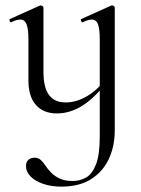

<svg xmlns="http://www.w3.org/2000/svg" viewBox="-20 -415 525 716"><path d="M142 -387V-148Q142 -89 162.5 -61Q183 -33 225 -33Q264 -33 303 -55.5Q342 -78 371 -117L376 -106Q330 -47 285 -19.5Q240 8 192 8Q142 8 114 -23.5Q86 -55 86 -115V-268Q86 -307 79 -324.5Q72 -342 56 -342Q41 -342 22 -332Q18 -331 16 -337Q14 -343 17 -344L128 -394Q130 -395 131 -395Q134 -395 138 -392.5Q142 -390 142 -387ZM408 -387V70Q408 131 385.5 178.5Q363 226 319 253.5Q275 281 208 281Q172 281 142 271Q112 261 94.5 243.5Q77 226 77 204Q77 188 86.5 180.5Q96 173 109 173Q123 173 132.5 182Q142 191 150.5 204Q159 217 171.5 229.5Q184 242 203 251Q222 260 251 260Q278 260 301 247Q324 234 338 198Q352 162 352 94V-268Q352 -307 345.5 -324.5Q339 -342 322 -342Q308 -342 289 -332Q285 -331 282.5 -337Q280 -343 283 -344L394 -394Q397 -395 398 -395Q401 -395 404.5 -392.5Q408 -390 408 -387Z"/></svg>

Font: Cormorant Infant Light
Style: Regular
Weight: 400
Version: Version 4.001